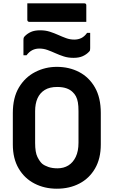

<svg xmlns="http://www.w3.org/2000/svg" viewBox="-20 -1126 690 1166"><path d="M325.1 -720Q400.4 -720 460.7 -688.5Q521 -657 556.5 -595Q592.1 -532.9 592.1 -439.9V-248.7Q592.1 -162.7 557.1 -102.6Q522.1 -42.5 462 -11.3Q402 20 324.9 20Q250.3 20 189.5 -11.3Q128.8 -42.5 93.4 -102.7Q57.9 -162.8 57.9 -248.8V-439.9Q57.9 -532.9 95 -595Q132.2 -657 193.4 -688.5Q254.6 -720 325.1 -720ZM193.3 -258.2Q193.3 -200.8 207.3 -172.8Q221.3 -144.8 236.2 -131.6Q250.5 -120 274.1 -111.9Q297.6 -103.8 329.1 -103.8Q366.6 -103.8 395 -121.2Q423.3 -138.5 440 -173.2Q456.7 -208 456.7 -258.9V-451.3Q456.7 -482.6 453 -504.2Q449.2 -525.8 441.2 -540.9Q433.2 -555.9 421.2 -566.9Q406 -582 382.9 -589.9Q359.8 -597.9 326.9 -597.9Q281.5 -597.9 251.9 -579.8Q222.4 -561.6 207.8 -529Q193.3 -496.4 193.3 -451.3ZM431.3 -885.6Q454.8 -885.6 473.9 -894.9Q493.1 -904.3 508.9 -926.4H527.6Q527.6 -901.2 527.6 -877.1Q527.6 -853 527.6 -833.5Q527.6 -825.4 526.6 -821Q525.6 -816.7 520.6 -811.7Q504.6 -794.8 482.2 -784.8Q459.8 -774.7 426.4 -774.7Q393.7 -774.7 367 -783.4Q340.3 -792.1 316.4 -802.9Q292.5 -813.7 268.6 -822.4Q244.8 -831.1 218.7 -831.1Q195.2 -831.1 176.1 -821.3Q156.9 -811.6 141.1 -790.3H122.4Q122.4 -815.5 122.4 -839.2Q122.4 -863 122.4 -883.2Q122.4 -890.3 123.4 -894.7Q124.4 -899.2 129.4 -905Q145.4 -921.9 167.8 -932Q190.2 -942 223.6 -942Q256.3 -942 283.1 -933.3Q309.9 -924.6 333.8 -913.8Q357.7 -903 381.5 -894.3Q405.2 -885.6 431.3 -885.6ZM145.9 -1105.6H493Q498.1 -1105.6 501.1 -1102.6Q504.1 -1099.6 504.1 -1094.6Q504.1 -1068.7 504.1 -1044Q504.1 -1019.3 504.1 -993.3H157Q153.9 -993.3 151.4 -994.8Q148.9 -996.3 147.4 -998.8Q145.9 -1001.3 145.9 -1004.3Q145.9 -1030.3 145.9 -1055Q145.9 -1079.7 145.9 -1105.6Z"/></svg>

Font: Recursive Sans Linear Light
Style: Regular
Weight: 300
Version: Version 1.085